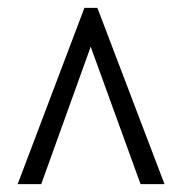

<svg xmlns="http://www.w3.org/2000/svg" viewBox="-20 -734 465 489"><path d="M25 -265 195 -714H228L399 -265H338L211 -615L85 -265Z"/></svg>

Font: Noto Serif Myanmar ExtraCondensed SemiBold
Style: Regular
Weight: 600
Width: 2
Designer: Ben Mitchell and the Monotype Design Team
Foundry: Monotype Imaging Inc.
Version: Version 2.106; ttfautohint (v1.8.4.7-5d5b)